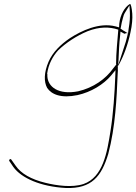

<svg xmlns="http://www.w3.org/2000/svg" viewBox="-20 -677 683 961"><path d="M26 124V128L47 159C87 214 182 257 310 264C439 268 488 206 522 93C558 -44 564 -187 569 -307L570 -323C570 -327 569 -336 570 -344H569L570 -348L573 -350C598 -393 621 -456 633 -515C641 -550 644 -586 642 -609C640 -639 634 -658 631 -657H630C604 -642 582 -603 577 -559L576 -540L558 -545C477 -566 387 -523 330 -486C283 -454 244 -416 223 -368C200 -314 199 -268 216 -237C238 -204 286 -184 368 -201C436 -216 498 -254 536 -299L558 -326L557 -295C554 -215 547 -107 533 -21C516 86 496 210 398 244C341 263 264 252 207 238C137 221 85 192 58 152L36 121C36 121 34 119 33 119C31 119 27 121 26 124ZM216 -307V-308C222 -355 244 -395 271 -425C309 -462 363 -498 419 -521C479 -544 528 -543 571 -529L572 -528V-527C568 -478 561 -409 561 -358L562 -354L546 -334C509 -282 448 -238 371 -220C273 -201 219 -242 217 -296V-307ZM583 -534 585 -541C587 -556 591 -571 595 -586C597 -596 601 -607 607 -616L628 -650L630 -615C631 -592 630 -568 624 -534L621 -510H620L617 -496C613 -478 607 -458 600 -438L572 -352L576 -437C577 -458 579 -479 581 -496L583 -519L601 -509V-508C601 -508 604 -508 605 -509L617 -512L603 -521C591 -527 592 -529 583 -534ZM585 -541H586L585 -542ZM569 -322 570 -323ZM617 -512 620 -510V-513Z"/></svg>

Font: Stray Cat
Style: HlExtObl
Weight: 100
Version: Version 1.0